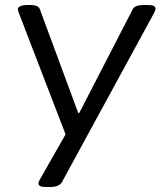

<svg xmlns="http://www.w3.org/2000/svg" viewBox="-20 -545 646 773"><path d="M166 208Q135 208 135 194Q135 190 136.5 186Q138 182 142 175L244 -4L55 -495Q54 -497 53 -501Q52 -505 52 -508Q52 -525 96 -525H102Q133 -525 140 -509L295 -90H299L515 -509Q523 -525 562 -525H571Q591 -525 598.5 -521.5Q606 -518 606 -510Q606 -504 601 -494L230 187Q219 208 181 208Z"/></svg>

Font: Asap Expanded Expanded Regular
Style: Italic
Weight: 400
Width: 7
Italic angle: -6°
Designer: Pablo Cosgaya
Foundry: Omnibus-Type
Version: Version 3.001; ttfautohint (v1.8.4.7-5d5b)